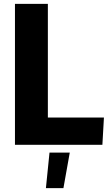

<svg xmlns="http://www.w3.org/2000/svg" viewBox="-20 -748 572 992"><path d="M57.3 -728H227.3V-140.7H517L509 0H57.3ZM235.8 40.3H340.5L307.7 224H217.2Z"/></svg>

Font: Murecho Thin
Style: Regular
Weight: 100
Designer: Neil Summerour
Foundry: Positype
Version: Version 1.010